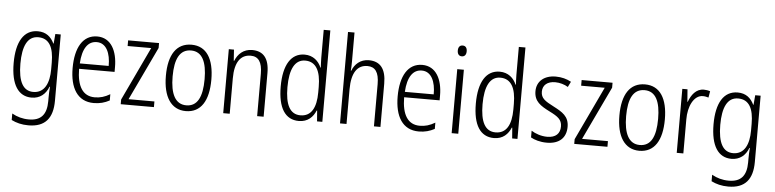

<svg xmlns="http://www.w3.org/2000/svg" viewBox="-53 -1148 6414 1590"><g transform="rotate(5 3153.5 -352.5)"><path d="M225 -635C109 -635 48 -533 48 -356C48 -175 111 -83 220 -83C289 -83 337 -122 361 -186H365C362 -153 361 -124 361 -97V-66C361 47 313 99 214 99C161 99 116 86 73 62V116C113 136 158 148 214 148C355 148 416 69 416 -74V-625H371L364 -545H361C335 -599 294 -635 225 -635ZM233 -586C325 -586 362 -511 362 -387V-330C362 -218 325 -131 230 -131C147 -131 104 -204 104 -356C104 -500 143 -586 233 -586Z M719 -635C600 -635 538 -527 538 -357C538 -192 601 -83 737 -83C788 -83 829 -95 868 -116V-168C824 -142 786 -131 741 -131C643 -131 593 -208 592 -355H887V-396C887 -527 835 -635 719 -635ZM719 -588C799 -588 835 -505 834 -400H594C601 -525 646 -588 719 -588Z M1237 -93V-140H1022L1233 -584V-625H976V-578H1172L961 -132V-93Z M1691 -360C1691 -532 1628 -635 1503 -635C1378 -635 1313 -536 1313 -360C1313 -186 1380 -83 1502 -83C1628 -83 1691 -186 1691 -360ZM1369 -360C1369 -506 1410 -587 1503 -587C1597 -587 1635 -501 1635 -360C1635 -211 1594 -131 1502 -131C1411 -131 1369 -214 1369 -360Z M2007 -635C1934 -635 1888 -589 1866 -533H1862L1856 -625H1813V-93H1867V-387C1867 -522 1915 -587 1999 -587C2062 -587 2095 -543 2095 -446V-93H2149V-456C2149 -579 2099 -635 2007 -635Z M2442 -83C2517 -83 2560 -128 2582 -182H2586L2593 -93H2637V-853H2582V-620C2582 -596 2584 -568 2585 -539H2582C2560 -592 2514 -635 2443 -635C2332 -635 2268 -537 2268 -355C2268 -177 2328 -83 2442 -83ZM2451 -131C2363 -131 2324 -210 2324 -354C2324 -505 2367 -586 2452 -586C2541 -586 2582 -512 2582 -379V-333C2582 -204 2540 -131 2451 -131Z M2838 -611V-853H2784V-93H2838V-382C2838 -521 2887 -586 2969 -586C3032 -586 3066 -545 3066 -444V-93H3120V-453C3120 -575 3072 -635 2977 -635C2906 -635 2859 -590 2839 -536H2835C2837 -560 2838 -582 2838 -611Z M3421 -635C3302 -635 3240 -527 3240 -357C3240 -192 3303 -83 3439 -83C3490 -83 3531 -95 3570 -116V-168C3526 -142 3488 -131 3443 -131C3345 -131 3295 -208 3294 -355H3589V-396C3589 -527 3537 -635 3421 -635ZM3421 -588C3501 -588 3537 -505 3536 -400H3296C3303 -525 3348 -588 3421 -588Z M3740 -824C3715 -824 3703 -806 3703 -779C3703 -751 3716 -734 3740 -734C3764 -734 3777 -751 3777 -779C3777 -806 3765 -824 3740 -824ZM3767 -625H3712V-93H3767Z M4064 -83C4139 -83 4182 -128 4204 -182H4208L4215 -93H4259V-853H4204V-620C4204 -596 4206 -568 4207 -539H4204C4182 -592 4136 -635 4065 -635C3954 -635 3890 -537 3890 -355C3890 -177 3950 -83 4064 -83ZM4073 -131C3985 -131 3946 -210 3946 -354C3946 -505 3989 -586 4074 -586C4163 -586 4204 -512 4204 -379V-333C4204 -204 4162 -131 4073 -131Z M4664 -229C4664 -316 4608 -348 4533 -387C4461 -424 4426 -446 4426 -501C4426 -556 4466 -588 4530 -588C4568 -588 4608 -576 4637 -558L4659 -603C4623 -623 4579 -635 4531 -635C4432 -635 4373 -580 4373 -500C4373 -415 4427 -382 4504 -343C4574 -308 4609 -284 4609 -227C4609 -168 4574 -132 4502 -132C4453 -132 4404 -149 4370 -171V-115C4400 -98 4446 -83 4503 -83C4607 -83 4664 -137 4664 -229Z M5007 -93V-140H4792L5003 -584V-625H4746V-578H4942L4731 -132V-93Z M5461 -360C5461 -532 5398 -635 5273 -635C5148 -635 5083 -536 5083 -360C5083 -186 5150 -83 5272 -83C5398 -83 5461 -186 5461 -360ZM5139 -360C5139 -506 5180 -587 5273 -587C5367 -587 5405 -501 5405 -360C5405 -211 5364 -131 5272 -131C5181 -131 5139 -214 5139 -360Z M5761 -634C5697 -634 5658 -580 5637 -522H5634L5626 -625H5583V-93H5638V-375C5637 -484 5683 -580 5758 -580C5775 -580 5792 -576 5805 -572L5814 -625C5798 -631 5779 -634 5761 -634Z M6043 -635C5927 -635 5866 -533 5866 -356C5866 -175 5929 -83 6038 -83C6107 -83 6155 -122 6179 -186H6183C6180 -153 6179 -124 6179 -97V-66C6179 47 6131 99 6032 99C5979 99 5934 86 5891 62V116C5931 136 5976 148 6032 148C6173 148 6234 69 6234 -74V-625H6189L6182 -545H6179C6153 -599 6112 -635 6043 -635ZM6051 -586C6143 -586 6180 -511 6180 -387V-330C6180 -218 6143 -131 6048 -131C5965 -131 5922 -204 5922 -356C5922 -500 5961 -586 6051 -586Z"/></g></svg>

Font: Noto Sans Kannada UI Condensed Light
Style: Regular
Weight: 300
Width: 3
Designer: Jelle Bosma - Monotype Design Team
Foundry: Monotype Imaging Inc.
Version: Version 2.005